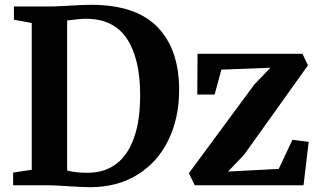

<svg xmlns="http://www.w3.org/2000/svg" viewBox="-20 -770 1324 798"><path d="M112 -64.5V-674.5L38 -688V-743H180.5Q206 -743 234.2 -744.5Q262.5 -746 271 -746.5Q322 -750 359 -750Q544.5 -750 634.5 -657.5Q724.5 -565 724.5 -396.5Q724.5 -279 679.5 -187Q634.5 -95 550.8 -43.5Q467 8 354.5 8Q326.5 8 263.5 4Q203.5 0 182.5 0H34.5V-52.5ZM259 -61.5Q295 -51 350 -52Q415 -53 462.8 -88.5Q510.5 -124 536.5 -195.8Q562.5 -267.5 562.5 -374.5Q562.5 -526 507.5 -609Q452.5 -692 337 -692Q321.5 -692 305.5 -690.2Q289.5 -688.5 277 -687L259 -685ZM1036.5 -418 1104 -488.5 900 -480.5 872 -377H800L801 -546.5H1237L1260 -498.5L995 -127.5L928 -57L1138.5 -68L1195.5 -189L1263 -180.5L1241.5 0H789.5L765 -50Z"/></svg>

Font: Merriweather Text
Style: Bold
Weight: 700
Designer: Eben Sorkin
Foundry: Eben Sorkin
Version: Version 2.100